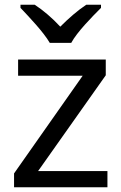

<svg xmlns="http://www.w3.org/2000/svg" viewBox="-20 -786 510 806"><path d="M189 -606H279C303 -651 366 -715 404 -753V-766H342C307 -743 269 -710 233 -674C200 -710 161 -743 126 -766H66V-753C102 -715 163 -651 189 -606ZM431 0V-68H140L424 -470V-536H56V-468H327L39 -58V0Z"/></svg>

Font: Noto Sans Nandinagari
Style: Regular
Weight: 400
Designer: Ek Type
Foundry: Ek Type
Version: Version 1.002